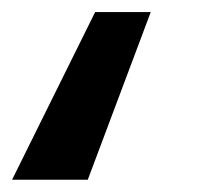

<svg xmlns="http://www.w3.org/2000/svg" viewBox="-35 -163 328 317"><path d="M213.9 -143.1 109.9 133.8H-15.1L122.1 -143.1Z"/></svg>

Font: Fira Sans Compressed
Style: Bold Italic
Weight: 700
Width: 3
Italic angle: -8°
Designer: Carrois Corporate & Edenspiekermann AG
Foundry: Carrois Corporate GbR & Edenspiekermann AG
Version: Version 4.203;PS 004.203;hotconv 1.0.88;makeotf.lib2.5.64775